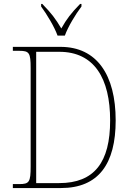

<svg xmlns="http://www.w3.org/2000/svg" viewBox="-20 -951 660 971"><path d="M271 -771H308C324 -816 363 -880 392 -918V-931H385C340 -885 317 -855 290 -807C262 -855 239 -885 194 -931H188V-918C216 -880 255 -816 271 -771ZM45 0H288C479 0 565 -123 565 -342C565 -572 470 -714 286 -714H45V-694H77C128 -694 135 -684 135 -607V-109C135 -30 128 -20 77 -20H45ZM279 -25H163V-689H280C457 -689 537 -554 537 -342C537 -131 458 -25 279 -25Z"/></svg>

Font: Noto Serif Armenian SemiCondensed Thin
Style: Regular
Weight: 100
Width: 4
Designer: Monotype Design Team
Foundry: Monotype Imaging Inc.
Version: Version 2.008